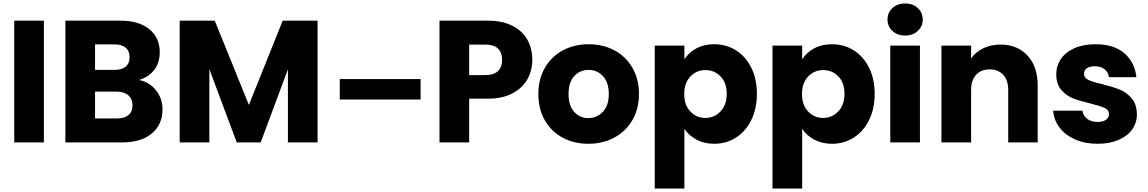

<svg xmlns="http://www.w3.org/2000/svg" viewBox="-20 -821 6618 1107"><path d="M233 -702V0H62V-702Z M917 -191Q917 -103 855.5 -51.5Q794 0 684 0H357V-702H673Q780 -702 840.5 -653Q901 -604 901 -520Q901 -458 868.5 -417Q836 -376 782 -360Q843 -347 880 -299.5Q917 -252 917 -191ZM528 -418H640Q682 -418 704.5 -436.5Q727 -455 727 -491Q727 -527 704.5 -546Q682 -565 640 -565H528ZM744 -214Q744 -251 719.5 -272Q695 -293 652 -293H528V-138H654Q697 -138 720.5 -157.5Q744 -177 744 -214Z M1811 -702V0H1640V-421L1483 0H1345L1187 -422V0H1016V-702H1218L1415 -216L1610 -702Z M1939 -247V-365H2405V-247Z M2791 -252H2685V0H2514V-702H2791Q2875 -702 2933 -673Q2991 -644 3020 -593Q3049 -542 3049 -476Q3049 -415 3021 -364.5Q2993 -314 2935 -283Q2877 -252 2791 -252ZM2875 -476Q2875 -518 2851 -541Q2827 -564 2778 -564H2685V-388H2778Q2827 -388 2851 -411Q2875 -434 2875 -476Z M3084 -279Q3084 -365 3122 -430.5Q3160 -496 3226 -531Q3292 -566 3374 -566Q3456 -566 3522 -531Q3588 -496 3626 -430.5Q3664 -365 3664 -279Q3664 -193 3625.5 -127.5Q3587 -62 3520.5 -27Q3454 8 3372 8Q3290 8 3224.5 -27Q3159 -62 3121.5 -127Q3084 -192 3084 -279ZM3490 -279Q3490 -346 3456.5 -382Q3423 -418 3374 -418Q3324 -418 3291 -382.5Q3258 -347 3258 -279Q3258 -212 3290.5 -176Q3323 -140 3372 -140Q3421 -140 3455.5 -176Q3490 -212 3490 -279Z M4098 -566Q4167 -566 4223 -531Q4279 -496 4311.5 -431Q4344 -366 4344 -280Q4344 -194 4311.5 -128.5Q4279 -63 4223 -27.5Q4167 8 4098 8Q4040 8 3995.5 -16Q3951 -40 3926 -78V266H3755V-558H3926V-479Q3951 -518 3995 -542Q4039 -566 4098 -566ZM4047 -417Q3996 -417 3960.5 -380Q3925 -343 3925 -279Q3925 -215 3960.5 -178Q3996 -141 4047 -141Q4098 -141 4134 -178.5Q4170 -216 4170 -280Q4170 -344 4134.5 -380.5Q4099 -417 4047 -417Z M4777 -566Q4846 -566 4902 -531Q4958 -496 4990.5 -431Q5023 -366 5023 -280Q5023 -194 4990.5 -128.5Q4958 -63 4902 -27.5Q4846 8 4777 8Q4719 8 4674.5 -16Q4630 -40 4605 -78V266H4434V-558H4605V-479Q4630 -518 4674 -542Q4718 -566 4777 -566ZM4726 -417Q4675 -417 4639.5 -380Q4604 -343 4604 -279Q4604 -215 4639.5 -178Q4675 -141 4726 -141Q4777 -141 4813 -178.5Q4849 -216 4849 -280Q4849 -344 4813.5 -380.5Q4778 -417 4726 -417Z M5097 -708Q5097 -748 5125.5 -774.5Q5154 -801 5199 -801Q5243 -801 5271.5 -774.5Q5300 -748 5300 -708Q5300 -669 5271.5 -642.5Q5243 -616 5199 -616Q5154 -616 5125.5 -642.5Q5097 -669 5097 -708ZM5284 -558V0H5113V-558Z M5963 -326V0H5793V-303Q5793 -359 5764 -390Q5735 -421 5686 -421Q5637 -421 5608 -390Q5579 -359 5579 -303V0H5408V-558H5579V-484Q5605 -521 5649 -542.5Q5693 -564 5748 -564Q5846 -564 5904.5 -500.5Q5963 -437 5963 -326Z M6052 -183H6221Q6224 -154 6248 -136Q6272 -118 6307 -118Q6339 -118 6356.5 -130.5Q6374 -143 6374 -163Q6374 -187 6349 -198.5Q6324 -210 6268 -224Q6208 -238 6168 -253.5Q6128 -269 6099 -302.5Q6070 -336 6070 -393Q6070 -441 6096.5 -480.5Q6123 -520 6174.5 -543Q6226 -566 6297 -566Q6402 -566 6462.5 -514Q6523 -462 6532 -376H6374Q6370 -405 6348.5 -422Q6327 -439 6292 -439Q6262 -439 6246 -427.5Q6230 -416 6230 -396Q6230 -372 6255.5 -360Q6281 -348 6335 -336Q6397 -320 6436 -304.5Q6475 -289 6504.5 -254.5Q6534 -220 6535 -162Q6535 -113 6507.5 -74.5Q6480 -36 6428.5 -14Q6377 8 6309 8Q6236 8 6179 -17Q6122 -42 6089 -85.5Q6056 -129 6052 -183Z"/></svg>

Font: IBM-Poppins
Style: Poppins-Bold
Weight: 700
Designer: Mike Abbink, Paul van der Laan, Pieter van Rosmalen, Ben Mitchell, Mark Frömberg
Foundry: Bold Monday
Version: Version 1.1